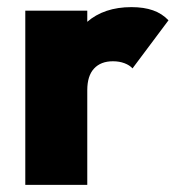

<svg xmlns="http://www.w3.org/2000/svg" viewBox="-20 -519 493 539"><path d="M51 0V-489H225V0ZM225 -266 147 -332Q176 -415 224 -457Q272 -499 349 -499Q384 -499 409.5 -490Q435 -481 453 -462L352 -327Q344 -336 329.5 -341.5Q315 -347 297 -347Q263 -347 244 -326.5Q225 -306 225 -266Z"/></svg>

Font: Outfit Thin ExtraBold
Style: Regular
Weight: 800
Version: Version 1.100;gftools[0.9.27]